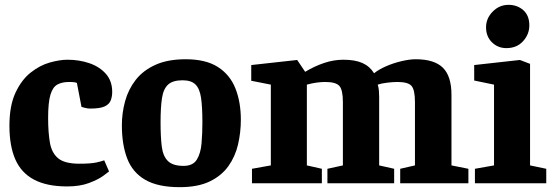

<svg xmlns="http://www.w3.org/2000/svg" viewBox="-20 -758 2285 794"><path d="M258 13Q174 13 121 -15Q68 -43 43.5 -98.5Q19 -154 19 -238Q19 -321 44 -374.5Q69 -428 107 -458Q145 -488 186 -499.5Q227 -511 259 -511Q308 -511 350 -496.5Q392 -482 418 -452.5Q444 -423 444 -378Q444 -359 438 -343Q432 -327 413 -318Q394 -309 353 -309Q343 -309 331 -312Q319 -315 317 -316L298 -415Q294 -417 286.5 -418Q279 -419 265 -419Q237 -419 217.5 -408.5Q198 -398 188.5 -366Q179 -334 179 -271Q179 -210 186.5 -167.5Q194 -125 221 -103Q248 -81 308 -81Q355 -81 378 -86Q401 -91 411 -95L431 -49Q428 -46 406.5 -30.5Q385 -15 347.5 -1Q310 13 258 13Z M723 16Q633 16 580.5 -14.5Q528 -45 506 -102.5Q484 -160 484 -240Q484 -291 497.5 -340Q511 -389 541.5 -428Q572 -467 623 -490Q674 -513 748 -513Q831 -513 881 -481Q931 -449 953.5 -392.5Q976 -336 976 -263Q976 -211 964.5 -161Q953 -111 924.5 -71Q896 -31 847 -7.5Q798 16 723 16ZM739 -72Q778 -72 794 -98Q810 -124 813.5 -165.5Q817 -207 817 -252Q817 -315 811.5 -353Q806 -391 788.5 -408.5Q771 -426 735 -426Q695 -426 675.5 -408.5Q656 -391 650 -353Q644 -315 644 -252Q644 -192 649 -152Q654 -112 674.5 -92Q695 -72 739 -72Z M1022 0V-60L1100 -74V-408L1019 -424V-489L1209 -510L1242 -461Q1280 -484 1320 -497.5Q1360 -511 1400 -511Q1448 -511 1478.5 -497.5Q1509 -484 1527 -455Q1545 -470 1575.5 -483.5Q1606 -497 1640 -505Q1674 -513 1699 -513Q1776 -513 1811.5 -478Q1847 -443 1847 -366V-74L1917 -60V0H1635V-60L1696 -74V-336Q1696 -386 1682 -402.5Q1668 -419 1624 -419Q1605 -419 1580.5 -416Q1556 -413 1542 -408Q1546 -396 1547 -382Q1548 -368 1548 -357V-74L1610 -60V0H1334V-60L1398 -74V-336Q1398 -386 1383.5 -402.5Q1369 -419 1325 -419Q1309 -419 1290 -416.5Q1271 -414 1249 -408V-74L1311 -60V0Z M1944 0V-60L2023 -74V-408L1941 -425V-489L2130 -510L2172 -494V-74L2239 -60V0ZM2074 -559Q2039 -559 2014.5 -583Q1990 -607 1990 -645Q1990 -682 2017.5 -710Q2045 -738 2083 -738Q2119 -738 2144 -716Q2169 -694 2169 -653Q2169 -616 2143 -587.5Q2117 -559 2074 -559Z"/></svg>

Font: Faustina Light ExtraBold
Style: Regular
Weight: 800
Version: Version 1.200